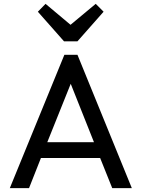

<svg xmlns="http://www.w3.org/2000/svg" viewBox="-20 -979 736 999"><path d="M478 -959 347 -850 217 -959 177 -918 313 -764H383L519 -918ZM31 0H131L193 -157H501L564 0H666L383 -694H315ZM226 -239 348 -543 469 -239Z"/></svg>

Font: Outfit
Style: Regular
Weight: 400
Designer: Rodrigo Fuenzalida
Foundry: fragTYPE
Version: Version 1.100;gftools[0.9.27]